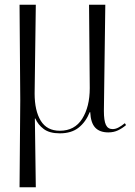

<svg xmlns="http://www.w3.org/2000/svg" viewBox="-20 -556 573 815"><path d="M63 239 66 -131 63 -536H132L127 -159Q127 -86 153 -43.5Q179 -1 234 -1Q297 -1 329 -52Q361 -103 361 -182L358 -536H427L421 -85Q421 -44 429.5 -26Q438 -8 458 -8Q470 -8 482.5 -14.5Q495 -21 510 -33L515 -25Q500 -12 481.5 -3Q463 6 440 6Q403 6 384 -14.5Q365 -35 363 -80H361Q344 -38 313.5 -14Q283 10 234 10Q190 10 165.5 -8.5Q141 -27 130 -53H128L132 239Z"/></svg>

Font: Noto Serif Display SemiCondensed Light
Style: Regular
Weight: 300
Width: 4
Designer: Monotype Design Team
Foundry: Monotype Imaging Inc.
Version: Version 2.009